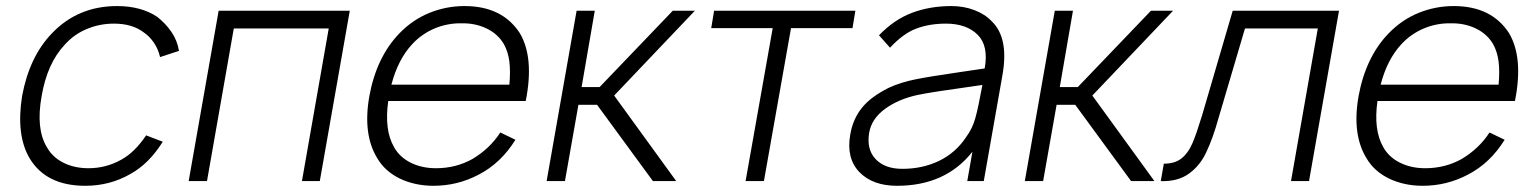

<svg xmlns="http://www.w3.org/2000/svg" viewBox="-20 -598 5057 634"><path d="M508.5 -409.5Q503 -435 488.5 -456.5Q474 -478 454 -491.5Q416.5 -520 356 -520Q309 -520 266.5 -502.2Q224 -484.5 193.5 -450Q136 -389 117.5 -281Q98 -173 134.5 -112.5Q153 -79 189.2 -60.8Q225.5 -42.5 272 -42.5Q330.5 -42.5 381 -71Q403.5 -83.5 423.8 -103.5Q444 -123.5 462.5 -151L517.5 -130Q472 -57.5 411.5 -24Q343.5 15.5 261.5 15.5Q132.5 15.5 78 -75Q32.5 -151.5 53 -281Q77 -410.5 151 -487.5Q237 -578 366.5 -578Q445.5 -578 499 -542.5Q526 -521.5 545.8 -493Q565.5 -464.5 571 -430Z M1036 0H977L1065.5 -504H752L663.5 0H603L702 -562.5H1135Z M1281 -112.5Q1299.5 -79 1336.2 -60.8Q1373 -42.5 1419.5 -42.5Q1485.5 -42.5 1540 -73Q1568.5 -90 1591.5 -111.8Q1614.5 -133.5 1632 -160.5L1682 -136.5Q1634 -59 1560 -21Q1490.5 15.5 1411 15.5Q1381 15.5 1353 9.5Q1325 3.5 1301 -8Q1277 -19.5 1257.8 -36.5Q1238.5 -53.5 1225.5 -76Q1177.5 -154.5 1199.5 -280Q1223 -409 1298.5 -487.5Q1342.5 -533 1398 -555.5Q1453.5 -578 1514 -578Q1638.5 -578 1696.5 -488.5Q1744.5 -407.5 1716 -264.5H1262Q1248.5 -169 1281 -112.5ZM1272.5 -318.5H1662Q1666 -362 1662 -394.5Q1658 -427 1643.5 -453Q1623.5 -486.5 1586.2 -504.2Q1549 -522 1503.5 -521Q1481 -521.5 1458.8 -517.2Q1436.5 -513 1415.5 -504.2Q1394.5 -495.5 1375.5 -482.2Q1356.5 -469 1341 -452Q1294 -401.5 1272.5 -318.5Z M1845.5 0H1785L1884 -562.5H1944L1900.5 -310.5H1960L2201.5 -562.5H2274.5L2008 -282.5L2213 0H2136L1951.5 -252H1890Z M2795 -505H2592L2502.5 0H2442L2531.5 -505H2328.5L2338 -562.5H2804.5Z M3174 0 3191 -97Q3102.5 15.5 2942 15.5Q2861.5 15.5 2817.5 -30Q2774 -75.5 2787.5 -153Q2792 -180 2801.8 -202Q2811.5 -224 2826.8 -242.8Q2842 -261.5 2863.5 -277.2Q2885 -293 2913.5 -307.5Q2953 -326 3003 -336Q3028 -341 3063.8 -346.8Q3099.5 -352.5 3147 -359.5L3231.5 -372Q3245 -446.5 3208.5 -483Q3171.5 -520 3103.5 -520Q3049 -520 3005.5 -503.5Q2962.5 -487.5 2919 -440.5L2882.5 -481.5Q2932.5 -533.5 2991.8 -555.8Q3051 -578 3122 -578Q3162.5 -578 3197.8 -564.5Q3233 -551 3255.5 -527Q3312 -472 3290 -349L3228.5 0ZM3224 -317.5Q3045 -292.5 3010.5 -284.5Q2947 -271 2902.5 -238.5Q2858 -206 2850 -159.5Q2841 -104.5 2871.5 -72.5Q2902 -40.5 2959.5 -40.5Q3026 -40.5 3080.2 -66.5Q3134.5 -92.5 3169 -143.5Q3192 -174.5 3201 -209.5Q3206 -227 3211.5 -253.8Q3217 -280.5 3224 -317.5Z M3424.5 0H3364L3463 -562.5H3523L3479.5 -310.5H3539L3780.5 -562.5H3853.5L3587 -282.5L3792 0H3715L3530.5 -252H3469Z M4401.5 -562.5 4302.5 0H4243L4331.5 -504H4091L4003.5 -207.5Q3985 -141 3963.5 -96Q3943.5 -52 3906.5 -25Q3869.5 2 3813 0L3823 -57.5Q3859.5 -57.5 3881.5 -75Q3903.5 -92.5 3917 -124Q3924 -140 3932 -163.2Q3940 -186.5 3949.5 -217.5L4050.5 -562.5Z M4547.5 -112.5Q4566 -79 4602.8 -60.8Q4639.5 -42.5 4686 -42.5Q4752 -42.5 4806.5 -73Q4835 -90 4858 -111.8Q4881 -133.5 4898.5 -160.5L4948.5 -136.5Q4900.5 -59 4826.5 -21Q4757 15.5 4677.5 15.5Q4647.5 15.5 4619.5 9.5Q4591.5 3.5 4567.5 -8Q4543.5 -19.5 4524.2 -36.5Q4505 -53.5 4492 -76Q4444 -154.5 4466 -280Q4489.5 -409 4565 -487.5Q4609 -533 4664.5 -555.5Q4720 -578 4780.5 -578Q4905 -578 4963 -488.5Q5011 -407.5 4982.5 -264.5H4528.5Q4515 -169 4547.5 -112.5ZM4539 -318.5H4928.5Q4932.5 -362 4928.5 -394.5Q4924.5 -427 4910 -453Q4890 -486.5 4852.8 -504.2Q4815.5 -522 4770 -521Q4747.5 -521.5 4725.2 -517.2Q4703 -513 4682 -504.2Q4661 -495.5 4642 -482.2Q4623 -469 4607.5 -452Q4560.5 -401.5 4539 -318.5Z"/></svg>

Font: Russisch Sans Light
Style: Italic
Weight: 300
Italic angle: -10°
Designer: Michael Sharanda (font) & Cristiano Sobral (main changes)
Foundry: Michael Sharanda
Version: Version 2.00;September 8, 2020;FontCreator 13.0.0.2681 64-bi